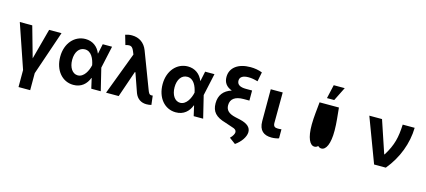

<svg xmlns="http://www.w3.org/2000/svg" viewBox="-69 -1431 5061 2280"><g transform="rotate(15 2462.0 -291.0)"><path d="M17 -545.5 202.1 -4.6V204.5H345.5V-4.6L529.8 -545.5H377.5L276.3 -168.3L170.1 -545.5Z M822.1 11.4C920.8 12.1 981.2 -46.9 1010.7 -124.3H1013.5L1041.9 0H1158.4L1092 -272.7L1151.3 -545.5H1036.6L1011.4 -424.7H1008.9C978.3 -502.5 912.6 -552.6 824.6 -552.6C690.7 -552.6 587 -438.6 587 -272.7C587 -105.8 684.7 10.7 822.1 11.4ZM979.8 -272.7 979.4 -271.3C965.2 -202.8 920.5 -111.5 844.5 -111.5C778.4 -111.5 733.7 -180 733.7 -273.8C733.7 -366.1 777 -432.2 849.1 -432.2C930 -432.2 965.2 -345.9 979.4 -274.1Z M1720.9 8.9C1741.5 9.2 1767.4 5.7 1781.2 1.1L1767.8 -110.1C1763.8 -109.7 1757.8 -108.7 1752.5 -108.7C1726.6 -108.7 1717.7 -124.6 1702.1 -166.2L1535.5 -604.4C1502.5 -690.3 1435.7 -737.2 1345.2 -737.2C1314.6 -737.2 1289.1 -731.9 1264.6 -723L1298.7 -605.8C1362.6 -623.9 1382.8 -613.6 1407.3 -553.3L1420.1 -521.3L1223.4 0H1378.9L1490.4 -324.6H1497.5L1579.9 -89.1C1605.1 -24.9 1655.2 8.9 1720.9 8.9Z M2081 11.4C2179.7 12.1 2240.1 -46.9 2269.5 -124.3H2272.4L2300.8 0H2417.3L2350.9 -272.7L2410.2 -545.5H2295.5L2270.2 -424.7H2267.8C2237.2 -502.5 2171.5 -552.6 2083.5 -552.6C1949.6 -552.6 1845.9 -438.6 1845.9 -272.7C1845.9 -105.8 1943.5 10.7 2081 11.4ZM2238.6 -272.7 2238.3 -271.3C2224.1 -202.8 2179.3 -111.5 2103.3 -111.5C2037.3 -111.5 1992.5 -180 1992.5 -273.8C1992.5 -366.1 2035.9 -432.2 2108 -432.2C2188.9 -432.2 2224.1 -345.9 2238.3 -274.1Z M2948.5 -711.3C2902.3 -729 2854.4 -737.2 2802.9 -737.2C2652 -737.2 2556.1 -665.5 2556.1 -551.1C2556.1 -482.2 2590.6 -435.7 2659.1 -410.9C2562.1 -380 2512.1 -314.6 2512.1 -215.9C2512.1 -113.3 2562.9 -57.2 2685.4 -22.7L2774.9 7.5C2811.8 17 2829.2 33.4 2829.2 56.1C2829.2 75.3 2815.3 104.4 2783 136L2859.4 192.5C2926.5 145.6 2976.2 76.7 2977.6 16.3C2978 -40.8 2937.5 -81.7 2839.8 -103.7L2782 -116.5C2697.8 -135.7 2661.9 -171.9 2661.9 -232.2C2661.9 -309.3 2718 -349.8 2820.7 -349.8H2892V-473.7H2816.4C2743.6 -473.7 2705.3 -497.2 2705.3 -546.2C2705.3 -590.6 2742.9 -614.7 2811.4 -614.7C2846.6 -614.7 2878.9 -609.4 2925.8 -596.2Z M3102.3 -545.5V-152.7C3103 -39.1 3162.6 6.4 3258.2 6.4C3291.9 6.4 3323.2 0.7 3348 -7.8V-119C3337 -117.9 3323.9 -116.1 3305 -116.1C3267.8 -116.1 3247.9 -127.1 3247.5 -170.8L3249.3 -545.5Z M3702.4 -545.5C3693.9 -448.5 3681.5 -364 3680.8 -267.8C3679.7 -103 3722.3 -21.3 3778.4 -21.3C3795.5 -21.3 3809.7 -28.1 3821.4 -40.8C3833.1 -28.1 3847.3 -21.3 3864.3 -21.3C3920.5 -21.3 3962.7 -103 3961.6 -267.8C3961.3 -364 3948.9 -448.5 3940.3 -545.5ZM3774.1 -616.8H3863.3L3947.4 -785.5H3812.1Z M4518.8 0H4663C4795.1 -160.2 4867.5 -353 4871.4 -545.5H4724.4C4717 -386.4 4695.7 -289.4 4609 -148.4H4603.3L4470.2 -545.5H4313.9Z"/></g></svg>

Font: Karasuma Gothic
Style: Bold
Weight: 700
Designer: Rasmus Andersson / Ryoko Nishizuka
Foundry: Genbu
Version: Version 1.00